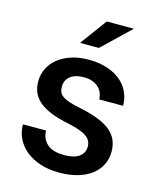

<svg xmlns="http://www.w3.org/2000/svg" viewBox="-112 -812 742 901"><g transform="rotate(15 259.0 -361.5)"><path d="M290.5 -603.5H199L294 -733H426ZM261 10Q208.5 10 167.2 -4Q126 -18 97.5 -41.8Q69 -65.5 54 -97.2Q39 -129 39 -165H151Q152 -141.5 160.8 -124.5Q169.5 -107.5 184 -96.5Q198.5 -85.5 218.5 -80.5Q238.5 -75.5 262.5 -75.5Q311 -75.5 335.5 -93.5Q360 -111.5 360 -142.5Q360 -157 354.2 -168.8Q348.5 -180.5 335.2 -190.2Q322 -200 300.2 -208Q278.5 -216 246.5 -223Q196.5 -233 160.5 -247Q124.5 -261 101.2 -280Q78 -299 67 -323.5Q56 -348 56 -379Q56 -412.5 70.5 -441.8Q85 -471 111.5 -492.2Q138 -513.5 175.5 -525.8Q213 -538 259 -538Q309.5 -538 348.8 -525.2Q388 -512.5 415 -490Q442 -467.5 456.2 -437Q470.5 -406.5 470.5 -370.5H354.5Q354.5 -387 348.2 -402Q342 -417 330 -428.2Q318 -439.5 300 -446Q282 -452.5 259 -452.5Q236.5 -452.5 219.5 -447.2Q202.5 -442 191.5 -432.5Q180.5 -423 175 -410.5Q169.5 -398 169.5 -383.5Q169.5 -369 173.8 -358Q178 -347 190 -338.2Q202 -329.5 223.5 -322Q245 -314.5 279.5 -308Q331.5 -297 368.5 -282.5Q405.5 -268 429 -248.5Q452.5 -229 463.2 -204.2Q474 -179.5 474 -148.5Q474 -112 458.8 -82.8Q443.5 -53.5 415.8 -32.8Q388 -12 348.8 -1Q309.5 10 261 10Z"/></g></svg>

Font: Roberto Sans Medium
Style: Regular
Weight: 500
Designer: Google (font) & Cristiano Sobral (main changes)
Version: Version 1.000;October 12, 2021;FontCreator 14.0.0.2814 64-bi